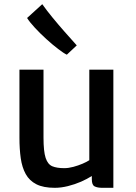

<svg xmlns="http://www.w3.org/2000/svg" viewBox="-20 -890 648 918"><path d="M242 8Q187.5 8 154 -9Q120.5 -26 103 -57.8Q85.5 -89.5 79.2 -133.5Q73 -177.5 73 -231V-557H188V-232Q188 -166 198.2 -135Q208.5 -104 230.2 -95Q252 -86 287 -86Q307.5 -86 330.8 -92.2Q354 -98.5 374.5 -107.2Q395 -116 407 -124V-557H522V8H469Q446 8 432.5 1.2Q419 -5.5 419 -33V-48.5Q397 -34.5 368 -21.5Q338 -8.5 305 -0.2Q272 8 242 8ZM347 -673 299.5 -628.5Q284.5 -635.5 258 -655.8Q231.5 -676 202 -702.8Q172.5 -729.5 147.2 -756.8Q122 -784 109.5 -804L182 -870Q204 -839 232 -805Q260 -771 289.8 -737.2Q319.5 -703.5 347 -673Z"/></svg>

Font: Koeln Type Sans
Style: Regular
Weight: 400
Designer: Eben Sorkin
Foundry: Eben Sorkin
Version: Version 2.001